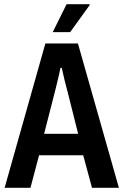

<svg xmlns="http://www.w3.org/2000/svg" viewBox="-20 -894 588 914"><path d="M2 0 196 -687H351L546 0H418L376 -155H166L125 0ZM190 -257H352L300 -464Q298 -472 294.5 -484.5Q291 -497 287.5 -512Q284 -527 280.5 -542.5Q277 -558 274 -571H268Q265 -555 260 -534.5Q255 -514 250.5 -494.5Q246 -475 243 -464ZM231 -741 297 -874H406L407 -870L314 -741Z"/></svg>

Font: Archivo SemiBold Condensed
Style: Regular
Weight: 600
Width: 3
Version: Version 2.001